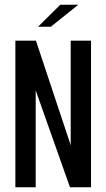

<svg xmlns="http://www.w3.org/2000/svg" viewBox="-20 -792 450 812"><path d="M45 0V-620H132L277 -184L278 -179L279 -178V-620H365V0H276L133 -404L131 -411V0ZM141 -679 235 -772H311L195 -679Z"/></svg>

Font: Smooch Sans Thin SemiBold
Style: Regular
Weight: 600
Version: Version 1.010